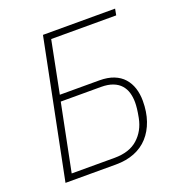

<svg xmlns="http://www.w3.org/2000/svg" viewBox="-127 -805 855 913"><g transform="rotate(-20 300.5 -349.0)"><path d="M190 -698H555L549 -666H220L168 -403H368Q410 -403 440.5 -391Q471 -379 490.5 -357Q510 -335 519.5 -305.5Q529 -276 529 -241Q529 -185 513.5 -140.5Q498 -96 469.5 -64.5Q441 -33 399.5 -16.5Q358 0 306 0H50ZM310 -32Q385 -32 428 -70.5Q471 -109 483 -171Q488 -197 490 -215Q492 -233 492 -247Q492 -273 485.5 -295.5Q479 -318 464 -335Q449 -352 424.5 -361.5Q400 -371 365 -371H161L93 -32Z"/></g></svg>

Font: IBM Plex Sans ExtLt
Style: Italic
Weight: 200
Italic angle: -11°
Designer: Mike Abbink, Paul van der Laan, Pieter van Rosmalen
Foundry: Bold Monday
Version: Version 3.005